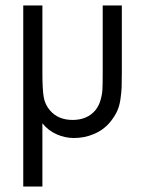

<svg xmlns="http://www.w3.org/2000/svg" viewBox="-20 -498 525 701"><path d="M250 5.9Q217.3 5.9 186.5 -7.8Q155.8 -21.5 134.8 -47.9V183.1H64.9V-478H134.8V-231.9Q134.8 -172.9 139.4 -144.5Q144 -116.2 163.1 -94.2Q192.9 -60.1 245.1 -60.1Q297.4 -60.1 327.1 -94.2Q340.3 -109.9 346.7 -131.3Q353 -152.8 354 -171.6Q355 -190.4 355 -231.9V-478H424.8V-231.9Q424.8 -196.3 424.1 -178.5Q423.3 -160.6 419.7 -135.3Q416 -109.9 407 -90.8Q397.9 -71.8 382.8 -53.2Q359.4 -24.4 324.2 -9.3Q289.1 5.9 250 5.9Z"/></svg>

Font: Gidolinya
Style: Regular
Weight: 400
Version: Version 1.0.3